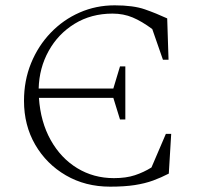

<svg xmlns="http://www.w3.org/2000/svg" viewBox="-20 -690 754 720"><path d="M393 10Q300 10 227 -32.5Q154 -75 112 -147.5Q70 -220 70 -312Q70 -388 96.5 -453Q123 -518 170 -567Q217 -616 278.5 -643Q340 -670 410 -670Q480 -670 523 -655Q566 -640 607 -621L612 -466H591L551 -581Q512 -610 477.5 -624.5Q443 -639 402 -639Q322 -639 260 -601Q198 -563 162.5 -499Q127 -435 125 -358H405L430 -441H450V-242H430L405 -323H126Q132 -233 170 -165Q208 -97 269.5 -59.5Q331 -22 407 -22Q453 -22 486 -33Q519 -44 548 -62L602 -188H622L613 -39Q584 -24 554 -13Q524 -2 485.5 4Q447 10 393 10Z"/></svg>

Font: Spectral ExtraLight
Style: Regular
Weight: 275
Designer: Jean-Baptiste Levee
Foundry: Production Type
Version: Version 2.001